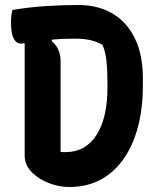

<svg xmlns="http://www.w3.org/2000/svg" viewBox="-20 -740 640 770"><path d="M553 -398Q553 -273 517 -181Q481 -89 415 -39.5Q349 10 259 10Q216 10 176.5 -5.5Q137 -21 111 -46Q79 -76 79 -116V-566Q70 -565 66 -565Q24 -565 24 -650Q24 -678 30 -700Q95 -711 162 -715.5Q229 -720 294 -720Q371 -720 429 -687Q487 -654 520 -588Q553 -522 553 -424ZM223 -131Q228 -130 232.5 -130Q237 -130 243 -130Q323 -130 367 -198.5Q411 -267 411 -390V-401Q411 -457 407 -495Q403 -533 391 -560Q369 -573 343 -579Q317 -585 281 -585Q255 -585 232 -584Q209 -583 189 -581L187 -575Q223 -547 223 -493Z"/></svg>

Font: Recursive Mn Csl St
Style: Bold
Weight: 700
Monospace: yes
Version: Version 1.079;hotconv 1.0.112;makeotfexe 2.5.65598; ttfautoh